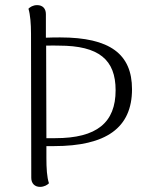

<svg xmlns="http://www.w3.org/2000/svg" viewBox="-20 -719 588 749"><path d="M215 -573C203 -573 178 -573 159 -572V-664C159 -686 146 -699 125 -699C108 -699 97 -691 91 -685C98 -662 101 -626 101 -587L102 -25C102 -3 116 10 136 10C153 10 165 2 171 -4C163 -28 161 -63 161 -103V-149H190C394 -149 495 -220 495 -371C495 -508 409 -573 215 -573ZM196 -180H161L160 -541C177 -542 200 -541 210 -541C366 -541 431 -486 431 -367C431 -241 358 -180 196 -180Z"/></svg>

Font: Arima Koshi Light
Style: Regular
Weight: 300
Designer: Joana Correia and Natanael Gama
Foundry: NDISCOVER
Version: Version 1.019;PS 001.019;hotconv 1.0.88;makeotf.lib2.5.64775